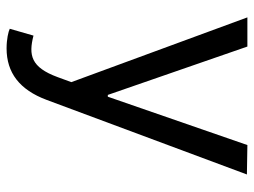

<svg xmlns="http://www.w3.org/2000/svg" viewBox="-116 -469 790 598"><g transform="rotate(90 279.0 -170.0)"><path d="M130.7 204.5C206.3 204.5 259.6 164.4 291.2 79.5L523.4 -544L431.8 -545.5L281.2 -110.8H275.6L125 -545.5H34.1L235.8 2.8L220.2 45.5C189.6 128.6 152 136.4 90.9 120.7L69.6 194.6C78.1 198.9 102.3 204.5 130.7 204.5Z"/></g></svg>

Font: Karasuma Gothic
Style: Regular
Weight: 400
Designer: Rasmus Andersson, Ryoko Nishizuka
Foundry: Genbu
Version: Version 1.00